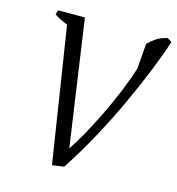

<svg xmlns="http://www.w3.org/2000/svg" viewBox="-107 -799 830 899"><g transform="rotate(15 308.5 -349.5)"><path d="M226 8 124 -646Q104 -654 89 -661.5Q74 -669 60 -678L66 -700H196L284 -89Q307 -122 336 -174Q365 -226 395 -287.5Q425 -349 451 -412Q477 -475 495 -531L505 -655Q541 -689 565 -698Q589 -707 596 -707L617 -694Q598 -634 565 -551.5Q532 -469 488.5 -374.5Q445 -280 393 -184Q341 -88 283 0Z"/></g></svg>

Font: Mate
Style: Italic
Weight: 400
Italic angle: -10.8°
Designer: Eduardo Rodriguez Tunni
Foundry: Eduardo Rodriguez Tunni
Version: Version 1.003; ttfautohint (v1.8.4.7-5d5b);gftools[0.9.24]